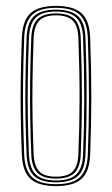

<svg xmlns="http://www.w3.org/2000/svg" viewBox="-20 -626 380 652"><path d="M170.2 6Q110.5 6 83.5 -18.9Q56.5 -43.8 54.2 -101Q51.5 -169.5 50.5 -232Q49.5 -294.5 50.5 -359Q51.5 -423.5 54.2 -498Q56.5 -556 83.6 -581Q110.8 -606 170.2 -606Q228.5 -606 256.2 -581.6Q284 -557.2 286.2 -498Q290.2 -387.2 290.1 -293.5Q290 -199.8 286.2 -101Q284 -43.8 257 -18.9Q230 6 170.2 6ZM170.2 -0.5Q226 -0.5 251.1 -23.9Q276.2 -47.2 278.2 -101.2Q282 -200 282.1 -293.6Q282.2 -387.2 278.2 -497.8Q276.2 -552.2 251.1 -575.9Q226 -599.5 170.2 -599.5Q114.5 -599.5 89.4 -575.9Q64.2 -552.2 62.2 -497.8Q59.5 -424 58.5 -359.5Q57.5 -295 58.5 -232.4Q59.5 -169.8 62.2 -101.2Q64.2 -47.8 89.2 -24.1Q114.2 -0.5 170.2 -0.5ZM170.2 -6.8Q118 -6.8 95.1 -29.1Q72.2 -51.5 70.2 -101.5Q67.5 -170.2 66.5 -232.4Q65.5 -294.5 66.5 -358.8Q67.5 -423 70.2 -497.5Q72.2 -548.2 95.2 -570.8Q118.2 -593.2 170.2 -593.2Q219.8 -593.2 244.1 -571.9Q268.5 -550.5 270.2 -497.2Q273 -421 273.8 -353.5Q274.5 -286 273.6 -223.9Q272.8 -161.8 270.2 -101.8Q268.5 -50.8 245.1 -28.8Q221.8 -6.8 170.2 -6.8ZM170.2 -13.2Q217.8 -13.2 239.1 -33.9Q260.5 -54.5 262.2 -102Q266 -201.5 266.1 -294.1Q266.2 -386.8 262.2 -497Q260.5 -546.2 238.5 -566.5Q216.5 -586.8 170.2 -586.8Q123 -586.8 101.6 -566Q80.2 -545.2 78.2 -497.2Q75.5 -423.2 74.5 -358.9Q73.5 -294.5 74.5 -232.1Q75.5 -169.8 78.2 -102Q80.2 -54.5 101.5 -33.9Q122.8 -13.2 170.2 -13.2ZM170.2 -19.5Q127 -19.5 107.5 -38.8Q88 -58 86.2 -102.2Q83.8 -164 82.6 -224.5Q81.5 -285 82.4 -351.5Q83.2 -418 86.2 -497.2Q88 -541.8 107.6 -561.1Q127.2 -580.5 170.2 -580.5Q213.5 -580.5 233 -561Q252.5 -541.5 254.2 -496.8Q258.2 -386.2 258.2 -294.2Q258.2 -202.2 254.2 -102.2Q252.5 -58 233 -38.8Q213.5 -19.5 170.2 -19.5ZM170.2 -26Q209 -26 226.9 -43.6Q244.8 -61.2 246.2 -102.5Q250 -197.5 250.2 -289.6Q250.5 -381.8 246.2 -496.5Q244.8 -539.8 226.1 -556.9Q207.5 -574 170.2 -574Q131 -574 113.5 -556Q96 -538 94.2 -497Q91.2 -417 90.4 -350.6Q89.5 -284.2 90.6 -224.2Q91.8 -164.2 94.2 -102.5Q96 -62.8 112.9 -44.4Q129.8 -26 170.2 -26Z"/></svg>

Font: Big Shoulders Inline Text Thin
Style: Regular
Weight: 100
Designer: Patric King
Foundry: XO Type Co
Version: Version 2.002